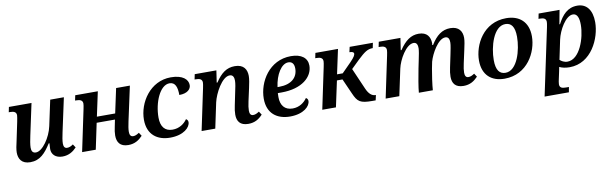

<svg xmlns="http://www.w3.org/2000/svg" viewBox="-49 -1053 5734 1799"><g transform="rotate(-10 2818.5 -153.0)"><path d="M168 9C261 9 312 -49 367 -135H374C372 -116 371 -97 371 -80C371 -30 407 9 474 9C534 9 576 -19 609 -54L588 -86C567 -71 550 -64 530 -64C509 -64 497 -79 497 -109C497 -137 504 -175 513 -216L582 -536H452L400 -293C378 -189 298 -72 235 -72C202 -72 193 -95 193 -125C193 -152 202 -201 210 -237L274 -536H59L49 -487H62C96 -487 121 -478 121 -446C121 -437 116 -408 111 -384L75 -212C65 -171 57 -130 57 -102C57 -43 85 9 168 9Z M1100 10C1162 10 1202 -17 1237 -54L1216 -86C1193 -71 1178 -64 1159 -64C1135 -64 1125 -82 1125 -111C1125 -138 1131 -170 1139 -208L1210 -536H1079L1029 -303H855L905 -536H690L680 -487H692C727 -487 752 -478 752 -446C752 -437 749 -417 744 -394L661 0H791L843 -247H1017L1004 -183C997 -153 993 -124 993 -99C993 -36 1021 10 1100 10Z M1498 10C1628 10 1692 -55 1692 -104C1692 -119 1684 -129 1673 -135C1645 -94 1597 -60 1533 -60C1460 -60 1422 -108 1422 -194C1422 -337 1487 -493 1579 -493C1634 -493 1651 -443 1651 -369C1729 -369 1763 -406 1763 -444C1763 -498 1713 -546 1600 -546C1403 -546 1284 -360 1284 -198C1284 -54 1378 10 1498 10Z M2242 10C2304 10 2344 -16 2379 -54L2358 -86C2335 -71 2320 -64 2300 -64C2277 -64 2267 -82 2267 -111C2267 -133 2271 -162 2279 -198L2306 -321C2314 -359 2323 -400 2323 -432C2323 -492 2295 -545 2209 -545C2131 -545 2078 -505 2023 -422H2016L2033 -536H1827L1817 -487H1830C1864 -487 1889 -478 1889 -446C1889 -437 1886 -417 1881 -394L1798 0H1928L1979 -241C1997 -322 2073 -468 2147 -468C2183 -468 2188 -435 2188 -410C2188 -383 2180 -345 2169 -295L2146 -183C2139 -152 2135 -122 2135 -96C2135 -34 2163 10 2242 10Z M2640 10C2769 10 2833 -55 2833 -104C2833 -119 2826 -129 2814 -135C2786 -94 2739 -60 2676 -60C2600 -60 2562 -110 2562 -188C2562 -199 2562 -213 2563 -226H2599C2794 -226 2899 -322 2899 -429C2899 -502 2842 -546 2743 -546C2536 -546 2424 -356 2424 -197C2424 -57 2514 10 2640 10ZM2570 -282C2585 -398 2643 -493 2709 -493C2745 -493 2764 -469 2764 -425C2764 -339 2701 -282 2586 -282Z M2946 0H3076L3129 -247H3182L3246 -103C3283 -18 3307 0 3424 0H3454L3465 -49H3462C3427 -49 3399 -73 3376 -125L3288 -327L3365 -402C3432 -465 3462 -487 3512 -487L3522 -536H3301L3290 -487C3317 -487 3332 -480 3332 -467C3332 -454 3325 -436 3282 -392L3194 -303H3140L3190 -536H2975L2965 -487H2977C3012 -487 3037 -478 3037 -446C3037 -437 3034 -417 3029 -394Z M4290 10C4352 10 4392 -17 4427 -54L4406 -86C4383 -71 4368 -64 4348 -64C4325 -64 4315 -82 4315 -111C4315 -133 4319 -162 4327 -198L4354 -322C4363 -362 4372 -404 4372 -434C4372 -495 4341 -545 4259 -545C4181 -545 4125 -501 4074 -418H4066C4067 -423 4068 -429 4068 -435C4067 -496 4038 -545 3958 -545C3885 -545 3830 -505 3774 -422H3767L3784 -536H3578L3568 -487H3581C3615 -487 3640 -478 3640 -446C3640 -437 3637 -417 3632 -394L3549 0H3679L3733 -253C3750 -333 3824 -468 3897 -468C3930 -468 3935 -436 3935 -411C3935 -394 3927 -345 3916 -297L3901 -224C3888 -160 3868 -45 3865 0H3998C4000 -43 4017 -160 4025 -200L4038 -265C4058 -337 4129 -468 4199 -468C4233 -468 4237 -436 4237 -411C4237 -388 4226 -336 4218 -297L4194 -183C4187 -151 4183 -122 4183 -96C4183 -34 4211 10 4290 10Z M4680 10C4898 10 5000 -188 5000 -337C5000 -477 4914 -546 4791 -546C4573 -546 4472 -348 4472 -199C4472 -59 4557 10 4680 10ZM4698 -43C4643 -43 4609 -80 4609 -179C4609 -305 4661 -493 4774 -493C4828 -493 4862 -456 4862 -357C4862 -231 4810 -43 4698 -43Z M5019 240H5250L5259 191H5234C5196 191 5171 185 5171 150C5171 137 5176 113 5179 100L5193 35C5196 19 5200 1 5202 -10C5226 3 5261 10 5299 10C5506 10 5607 -212 5607 -365C5607 -482 5554 -546 5468 -546C5374 -546 5322 -485 5279 -403H5273L5298 -536H5099L5089 -487H5102C5136 -487 5161 -479 5161 -446C5161 -438 5159 -420 5154 -397ZM5288 -45C5256 -45 5230 -61 5216 -75L5255 -261C5273 -344 5342 -472 5413 -472C5457 -472 5470 -423 5470 -364C5470 -239 5405 -45 5288 -45Z"/></g></svg>

Font: Noto Serif SemiBold
Style: Italic
Weight: 600
Italic angle: -12°
Designer: Monotype Design Team
Foundry: Monotype Imaging Inc.
Version: Version 2.014